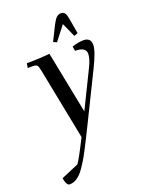

<svg xmlns="http://www.w3.org/2000/svg" viewBox="-173 -725 839 1109"><g transform="rotate(-20 247.0 -170.0)"><path d="M29.8 255.9 137.2 210Q155.8 186 213.9 69.8L127 -371.1Q122.1 -396 116 -403.6Q109.9 -411.1 88.9 -411.1H58.1L63 -439Q144.5 -439 204.1 -445.8L279.8 -64L391.1 -291Q415 -338.9 415 -369.1Q415 -411.1 349.1 -411.1L344.2 -439Q384.8 -452.1 416 -452.1Q436.5 -452.1 448.2 -441.2Q460 -430.2 460 -408.2Q460 -370.6 415 -278.8L275.9 3.9Q252.4 51.8 236.6 83.5Q220.7 115.2 203.6 147.9Q186.5 180.7 174.6 200.4Q162.6 220.2 149.2 239.7Q135.7 259.3 125.2 269.8Q114.7 280.3 102.8 288.6Q90.8 296.9 79.6 300Q68.4 303.2 55.2 303.2Q46.4 303.2 38.8 287.8Q31.2 272.5 29.8 255.9ZM247.1 -502 293 -594.2Q306.6 -621.1 318.6 -632.1Q330.6 -643.1 346.2 -643.1Q361.8 -643.1 369.6 -632.3Q377.4 -621.6 381.8 -594.2L397.9 -502L375 -493.2L335.9 -580.1L268.1 -493.2Z"/></g></svg>

Font: Dihjauti S
Style: Bold Italic
Weight: 700
Italic angle: -9°
Designer: T. Christopher White
Version: Version 3.0.0